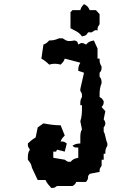

<svg xmlns="http://www.w3.org/2000/svg" viewBox="-20 -706 660 937"><path d="M390 -685.9C379 -674.4 376 -670.3 372 -656.7H334L324 -646.3V-568.1C347 -555.5 365 -550.3 380 -528.4C398 -532.6 400 -531.6 410 -548.2H428C439 -555.5 441 -558.7 448 -558.7C450 -558.7 452 -558.7 456 -557.6C456 -575.4 457 -573.3 466 -587.9V-636.9L448 -656.7H418C409 -674.4 407 -676.5 390 -685.9ZM268 -519C249 -510.7 239 -508.6 220 -508.6C209 -497.1 205 -493 192 -488.8L182 -420C198 -410.6 206 -404.3 220 -390.7C231 -393.9 240 -394.9 248 -394.9C256 -394.9 265 -393.9 276 -390.7C287 -402.2 292 -406.4 296 -420L372 -400.1C363 -383.4 362 -379.3 362 -360.5L390 -351.1L372 -271.8V-262.5C381 -247.9 380 -249.9 380 -232.2C373 -220.7 372 -214.5 372 -202V-192.6H380V-176.9C380 -155 379 -135.2 372 -114.3L380 -74.7C372 -62.2 372 -47.6 372 -31.9V-5.9C353 -4.8 350 -3.8 334 4.6C342 13.9 345 13.9 356 13.9H362V64C342 68.2 337 70.3 324 83.8C307 83.8 310 82.8 296 73.4L240 64V33.8C258 33.8 252 36.9 258 24.4L296 33.8L306 -5.9C292 -15.3 293 -15.3 276 -15.3C280 -28.8 285 -33 296 -44.5L276 -94.5C246 -94.5 220 -98.7 192 -103.9L164 -84.1L154 -35.1C138 -25.7 130 -19.4 116 -5.9C116 11.9 117 9.8 126 24.4C117 36.9 116 48.4 116 64V73.4C128 89 132 93.2 136 113L164 172.5H202C210 189.2 217 196.5 230 211.1C247 211.1 244 211.1 258 201.7H334C349 192.3 346 193.3 352 181.9H400C409 167.3 410 170.4 410 152.7L418 142.2L466 132.9C466 115.1 467 117.2 476 102.6V73.4H486V44.2H494C494 25.4 495 21.2 504 4.6V-5.9C495 -25.7 495 -48.6 486 -64.3V-84.1C492 -92.4 494 -97.7 494 -103.9C494 -110.2 492 -115.4 486 -123.7L494 -163.4L476 -183.2C485 -197.8 486 -194.7 486 -212.4C476 -228 477 -225.9 466 -232.2V-244.7C466 -264.5 468 -281.2 476 -301C475 -317.7 475 -320.9 466 -331.3V-351.1C475 -360.5 475 -363.6 476 -380.3C467 -397 466 -400.1 466 -420H456V-469L438 -508.6C418 -504.4 413 -502.3 400 -488.8C390 -494 385 -496.1 380 -496.1C375 -496.1 371 -494 362 -488.8C357 -504.4 359 -503.4 344 -508.6C333 -506.5 324 -505.5 318 -505.5C307 -505.5 300 -509.6 286 -519Z"/></svg>

Font: GNUTypewriter
Style: Standard
Weight: 400
Version: Version 001.000